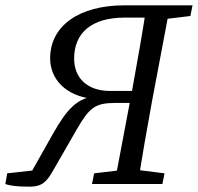

<svg xmlns="http://www.w3.org/2000/svg" viewBox="-53 -690 742 720"><path d="M-33 0C-14 7 14 10 58 10C110 10 125 -13 151 -59L235 -205C282 -286 303 -304 380 -304H468L476 -349H359C274 -349 225 -398 225 -470C225 -565 288 -624 415 -624H527L536 -670H413C245 -670 135 -594 135 -471C135 -396 191 -329 299 -319L311 -331C237 -323 200 -284 146 -189L58 -33L82 -52L-26 -40L-33 0ZM292 0H556L564 -40L445 -55H427L300 -40L292 0ZM376 0H464C480 -103 498 -207 517 -310L585 -670H497C481 -567 463 -463 444 -360L376 0ZM518 -615H537L661 -630L669 -670H536L518 -615Z"/></svg>

Font: Source Serif Variable
Style: Italic
Weight: 389
Italic angle: -12°
Designer: Frank Grießhammer
Foundry: Adobe Systems Incorporated
Version: Version 3.001;hotconv 1.0.111;makeotfexe 2.5.65597